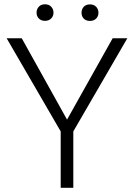

<svg xmlns="http://www.w3.org/2000/svg" viewBox="-20 -893 639 913"><path d="M83.5 -710.9 298.8 -324.2 515.6 -710.9H585.4L328.6 -268.1V0H268.6V-268.1L11.7 -710.9ZM153.8 -832.5Q153.8 -849.6 164.6 -861.1Q175.3 -872.6 193.8 -872.6Q212.4 -872.6 223.4 -861.1Q234.4 -849.6 234.4 -832.5Q234.4 -816.4 223.4 -805.2Q212.4 -793.9 193.8 -793.9Q175.3 -793.9 164.6 -805.2Q153.8 -816.4 153.8 -832.5ZM367.7 -832Q367.7 -849.1 378.2 -860.6Q388.7 -872.1 407.7 -872.1Q426.3 -872.1 437.3 -860.6Q448.2 -849.1 448.2 -832Q448.2 -815.9 437.3 -804.7Q426.3 -793.5 407.7 -793.5Q388.7 -793.5 378.2 -804.7Q367.7 -815.9 367.7 -832Z"/></svg>

Font: Vazirmatn RD ExtraLight
Style: Regular
Weight: 200
Designer: Saber Rastikerdar
Foundry: Saber Rastikerdar
Version: Version 32.102